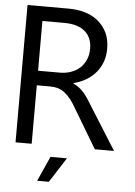

<svg xmlns="http://www.w3.org/2000/svg" viewBox="-59 -745 688 975"><g transform="rotate(5 285.0 -257.5)"><path d="M543.4 0H445.5L328.3 -196Q312.6 -224.2 297.5 -243.2Q282.3 -262.1 266.4 -274.5Q250.5 -286.9 232.1 -292.4Q213.6 -298 190.4 -298H123.7V0H41.4V-700H250.5Q296.5 -700 335.1 -688.4Q373.7 -676.8 402 -653.3Q430.3 -629.8 447 -595.5Q463.6 -561.1 463.6 -514.1Q463.6 -476.8 452.5 -446.5Q441.4 -416.2 421 -392.2Q400.5 -368.2 372 -351Q343.4 -333.8 307.6 -325.3V-323.2Q325.3 -315.2 338.4 -305.1Q351.5 -294.9 363.1 -281.6Q374.7 -268.2 386.1 -250.5Q397.5 -232.8 411.6 -210.1ZM123.7 -625.8V-372.2H234.3Q265.7 -372.2 291.7 -381.6Q317.7 -390.9 336.6 -408.1Q355.6 -425.3 366.4 -450.5Q377.3 -475.8 377.3 -507.1Q377.3 -563.1 340.9 -594.4Q304.5 -625.8 235.4 -625.8ZM308.6 58.1 227.3 184.8H167.7L224.7 58.1Z"/></g></svg>

Font: Myanmar KatKuu
Style: Regular
Weight: 400
Designer: Khon Soe Zaw Thu
Foundry: MPUA
Version: Version 1.00 September 13, 2016, initial release